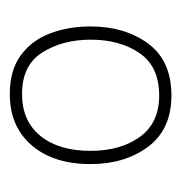

<svg xmlns="http://www.w3.org/2000/svg" viewBox="-9 -756 370 392"><g transform="rotate(-90 176.0 -560.0)"><path d="M318 -560Q318 -490 283 -442.5Q248 -395 177 -395Q108 -395 72.5 -442.5Q37 -490 37 -560Q37 -636 75.5 -680.5Q114 -725 180 -725Q228 -725 258.5 -703Q289 -681 303.5 -643.5Q318 -606 318 -560ZM64 -560Q64 -499 92.5 -459.5Q121 -420 177 -420Q236 -420 263.5 -460Q291 -500 291 -560Q291 -617 265 -658.5Q239 -700 180 -700Q125 -700 94.5 -662.5Q64 -625 64 -560Z"/></g></svg>

Font: Noto Sans Bengali UI Thin
Style: Regular
Weight: 100
Designer: Jelle Bosma - Monotype Design Team
Foundry: Monotype Imaging Inc.
Version: Version 2.003; ttfautohint (v1.8.4.7-5d5b)